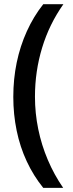

<svg xmlns="http://www.w3.org/2000/svg" viewBox="-20 -739 349 917"><path d="M43.5 -276.4Q43.5 -361.3 59.8 -440.2Q76.2 -519 108.2 -589.6Q140.1 -660.2 186.5 -718.8H282.7Q215.3 -623.5 181.2 -511Q147 -398.4 147 -277.3Q147 -198.7 162.6 -122.6Q178.2 -46.4 208.3 24.4Q238.3 95.2 281.7 158.2H186.5Q139.6 100.1 107.7 31.5Q75.7 -37.1 59.6 -115Q43.5 -192.9 43.5 -276.4Z"/></svg>

Font: Open Sans SemiCondensed SemiBold
Style: Regular
Weight: 600
Width: 4
Designer: Monotype Design Team
Foundry: Monotype Imaging Inc.
Version: Version 3.000